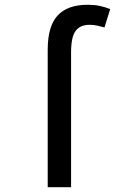

<svg xmlns="http://www.w3.org/2000/svg" viewBox="-20 -785 540 805"><path d="M180 -576Q180 -675 221.5 -720Q263 -765 348 -765Q375 -765 397 -760.5Q419 -756 442 -747L418 -670Q404 -674 388 -677.5Q372 -681 356 -681Q316 -681 297 -655.5Q278 -630 278 -565V0H180Z"/></svg>

Font: Noto Sans Mono ExtraCondensed Medium
Style: Regular
Weight: 500
Width: 2
Designer: Monotype Design Team
Foundry: Monotype Imaging Inc.
Version: Version 2.014